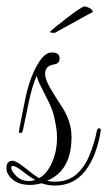

<svg xmlns="http://www.w3.org/2000/svg" viewBox="-41 -577 333 596"><path d="M129 -1Q109 -1 88 -8Q68 -3 53 -3Q18 -3 -1.5 -19.5Q-21 -36 -21 -55Q-21 -78 -2 -78Q9 -78 34 -58Q50 -45 61.5 -36.5Q73 -28 81 -24Q103 -37 117 -65Q136 -103 136 -150Q136 -167 133 -185Q130 -203 125 -223Q119 -243 108 -265Q97 -287 86.5 -307.5Q76 -328 73 -342Q58 -307 49 -263Q40 -219 30 -172Q28 -164 22 -164Q17 -164 18 -172Q21 -187 26 -213Q31 -239 37 -268Q43 -297 50 -318Q63 -359 81.5 -386.5Q100 -414 119 -414H122Q144 -414 144 -395Q144 -380 127 -377Q99 -373 99 -348Q99 -331 115 -303.5Q131 -276 147 -252Q164 -227 172.5 -202.5Q181 -178 181 -152Q181 -47 105 -16Q117 -13 128 -13Q169 -13 194.5 -34.5Q220 -56 235.5 -92Q251 -128 260 -172Q262 -179 267 -179Q272 -179 272 -172Q259 -92 223.5 -46.5Q188 -1 129 -1ZM50 -15Q61 -15 68 -19Q58 -24 47.5 -31.5Q37 -39 24 -49Q7 -62 -2 -62Q-6 -62 -6 -56Q-6 -52 -2.5 -45.5Q1 -39 9 -31Q25 -15 50 -15ZM129 -475Q114 -475 114 -478Q114 -479 128.5 -491Q143 -503 163 -518.5Q183 -534 200 -545.5Q217 -557 221 -557Q227 -557 237 -552Q247 -547 247 -540Z"/></svg>

Font: Updock
Style: Regular
Weight: 400
Designer: Robert E. Leuschke
Foundry: Robert E. Leuschke
Version: Version 1.010; ttfautohint (v1.8.4.7-5d5b)